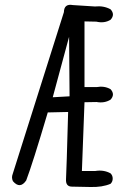

<svg xmlns="http://www.w3.org/2000/svg" viewBox="-20 -765 540 791"><path d="M280.3 -744.1 371.1 -738.3Q407.2 -742.2 435.5 -726.6Q455.1 -705.1 435.5 -683.6Q410.2 -668 377 -675.8L328.1 -676.8V-406.2H377.9Q410.2 -412.1 435.5 -397.5Q455.1 -376 435.5 -354.5Q410.2 -338.9 377.9 -344.7L328.1 -343.8L317.4 -60.5H372.1Q407.2 -66.4 435.5 -50.8Q444.3 -42 444.3 -29.3Q444.3 -16.6 435.5 -7.8Q401.4 6.8 352.1 5.4Q302.7 3.9 276.4 3.9Q250 3.9 252 -27.3Q253.9 -58.6 260.7 -303.7L176.8 -301.8Q114.3 -90.8 87.9 -21.5Q62.5 15.6 33.2 -18.6Q26.4 -33.2 32.2 -47.9L243.2 -714.8Q244.1 -751 280.3 -744.1ZM264.6 -613.3 197.3 -364.3 266.6 -368.2Z"/></svg>

Font: JasonHandwriting4
Style: Regular
Weight: 400
Version: Version 1.01.21